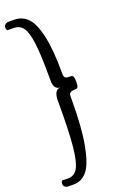

<svg xmlns="http://www.w3.org/2000/svg" viewBox="-231 -866 818 1290"><g transform="rotate(-20 178.0 -221.5)"><path d="M238 -370Q238 -354 238.5 -348.5Q239 -343 243 -335Q247 -327 256.5 -325Q266 -323 283 -323Q299 -323 303.5 -312Q308 -301 308 -277Q308 -250 303.5 -240Q299 -230 284 -230Q262 -230 251.5 -224Q241 -218 239.5 -210Q238 -202 238 -181Q238 -176 238 -173Q238 27 215 149Q192 271 154 318.5Q116 366 59 367H20Q3 367 -6.5 358.5Q-16 350 -16 337Q-16 330 -14 324.5Q-12 319 -10 317L-7 315L33 316Q79 317 103 275Q127 233 137.5 128.5Q148 24 148 -178Q148 -179 148 -188.5Q148 -198 148 -201.5Q148 -205 148.5 -215Q149 -225 150.5 -230Q152 -235 154 -243Q156 -251 159.5 -256Q163 -261 167.5 -266Q172 -271 178.5 -273.5Q185 -276 193 -277Q185 -277 178.5 -279Q172 -281 167.5 -285.5Q163 -290 159.5 -293.5Q156 -297 154 -304.5Q152 -312 150.5 -316Q149 -320 148.5 -329Q148 -338 148 -341.5Q148 -345 148 -354.5Q148 -364 148 -365Q148 -526 137.5 -609.5Q127 -693 103 -726Q79 -759 33 -759H-7Q-7 -758 -9.5 -760Q-12 -762 -14 -767.5Q-16 -773 -16 -780Q-16 -793 -6.5 -801.5Q3 -810 20 -810H59Q116 -809 154.5 -769.5Q193 -730 215.5 -630.5Q238 -531 238 -370Z"/></g></svg>

Font: Sofia
Style: Regular
Weight: 400
Designer: Paula Nazal and Daniel Hernndez
Foundry: Paula Nazal, Daniel Hernndez
Version: Version 1.001